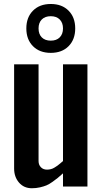

<svg xmlns="http://www.w3.org/2000/svg" viewBox="-20 -954 524 982"><path d="M285.6 -762.9Q302.2 -779.8 302.2 -808.6Q302.2 -837.4 285.6 -854.2Q269 -871.1 239.7 -871.1Q210.4 -871.1 193.8 -854.5Q177.2 -837.9 177.2 -808.6Q177.2 -779.3 193.8 -762.7Q210.4 -746.1 239.7 -746.1Q269 -746.1 285.6 -762.9ZM148.7 -717.8Q114.7 -752 114.7 -808.6Q114.7 -865.2 148.7 -899.4Q182.6 -933.6 239.7 -933.6Q296.9 -933.6 330.8 -899.4Q364.7 -865.2 364.7 -808.6Q364.7 -752 330.8 -717.8Q296.9 -683.6 239.7 -683.6Q182.6 -683.6 148.7 -717.8ZM302.2 -67.4Q283.7 -51.3 275.1 -43.9Q266.6 -36.6 249 -24.2Q231.4 -11.7 218 -6.1Q204.6 -0.5 184.6 4.2Q164.6 8.8 143.1 8.8Q102.1 8.8 77.1 -20.3Q52.2 -49.3 52.2 -92.3V-625H177.2V-130.4Q177.2 -110.8 189.2 -98.6Q201.2 -86.4 220.2 -86.4Q230.5 -86.4 240.2 -88.9Q250 -91.3 259.5 -97.4Q269 -103.5 274.4 -107.2Q279.8 -110.8 289.8 -119.6Q299.8 -128.4 302.2 -130.4V-625H427.2V0H302.2Z"/></svg>

Font: Oswald
Style: Stencbab
Weight: 400
Designer: Mathieu Le Lay
Foundry: Mathieu Le Lay
Version: Version 1.000